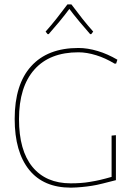

<svg xmlns="http://www.w3.org/2000/svg" viewBox="-20 -863 643 888"><path d="M342.8 -641.1Q385.3 -641.1 432.1 -627Q476.6 -613.8 522.9 -586.9L517.1 -568.8H509.8Q466.8 -594.7 425.3 -607.4Q381.3 -621.1 342.8 -621.1Q210 -621.1 139.2 -541.5Q67.9 -461.4 67.9 -312Q67.9 -167 129.9 -91.3Q192.4 -15.1 307.1 -15.1Q331.1 -15.1 351.6 -16.6Q374.5 -18.1 394 -21.5Q426.3 -26.9 440.4 -30.3Q469.2 -37.1 496.1 -44.9V-235.8L516.1 -237.8V-29.8Q501.5 -25.9 456.5 -14.6Q425.8 -6.8 405.8 -3.9Q381.3 0 358.4 2Q335 4.4 308.1 4.9Q181.6 4.9 115.2 -77.1Q47.9 -160.2 47.9 -313Q47.9 -472.7 124 -556.6Q200.2 -641.1 342.8 -641.1ZM190.9 -716.8Q217.8 -747.1 240.2 -775.4Q270 -813.5 292 -842.8H310.1Q332 -813.5 361.8 -775.4Q384.3 -747.1 411.1 -716.8L401.9 -705.1H397Q364.3 -742.7 347.7 -762.7Q314.9 -802.2 300.8 -821.8Q282.2 -796.4 254.4 -762.7Q237.8 -742.7 205.1 -705.1H200.2Z"/></svg>

Font: Datalegreya
Style: Dot
Weight: 700
Designer: Figs Lab
Foundry: Figs Lab
Version: Version 1.002;PS 001.002;hotconv 1.0.70;makeotf.lib2.5.58329